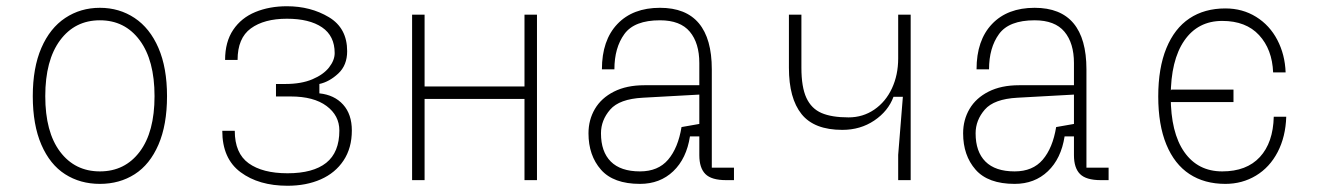

<svg xmlns="http://www.w3.org/2000/svg" viewBox="-20 -577 4240 615"><path d="M300 -512Q220 -512 172.5 -448Q125 -384 125 -269Q125 -154 172.5 -91Q220 -28 300 -28Q380 -28 427.5 -91Q475 -154 475 -269Q475 -384 427.5 -448Q380 -512 300 -512ZM300 -552Q362 -552 411 -519.5Q460 -487 487.5 -423.5Q515 -360 515 -269Q515 -177 487.5 -113.5Q460 -50 411.5 -19Q363 12 300 12Q237 12 188.5 -19Q140 -50 112.5 -113.5Q85 -177 85 -269Q85 -360 112.5 -423.5Q140 -487 189 -519.5Q238 -552 300 -552Z M692 -158H732Q732 -86 776.5 -54Q821 -22 901 -22Q983 -22 1025 -55.5Q1067 -89 1067 -159Q1067 -207 1026 -237.5Q985 -268 911 -268H864V-308H894Q945 -308 980.5 -323Q1016 -338 1034 -361Q1052 -384 1052 -407Q1052 -462 1011.5 -489.5Q971 -517 899 -517Q826 -517 783.5 -486Q741 -455 741 -385H701Q701 -443 727 -481.5Q753 -520 798 -538.5Q843 -557 899 -557Q975 -557 1033.5 -522Q1092 -487 1092 -413Q1092 -368 1063.5 -341.5Q1035 -315 1003 -308V-278Q1051 -273 1079 -242Q1107 -211 1107 -159Q1107 -103 1080.5 -63Q1054 -23 1007.5 -2.5Q961 18 901 18Q809 18 750.5 -25.5Q692 -69 692 -158Z M1340 -260V0H1300V-530H1340V-300H1660V-530H1700V0H1660V-260Z M2331 0H2306Q2259 0 2239.5 -19.5Q2220 -39 2220 -80V-140H2190Q2179 -69 2136.5 -28.5Q2094 12 2030 12Q1945 12 1905 -33.5Q1865 -79 1865 -150Q1865 -193 1885.5 -228Q1906 -263 1946.5 -283.5Q1987 -304 2044 -304H2220V-375Q2220 -439 2189.5 -475.5Q2159 -512 2094 -512Q2012 -512 1980 -468Q1948 -424 1948 -355H1908Q1908 -448 1957.5 -500Q2007 -552 2094 -552Q2177 -552 2218.5 -502.5Q2260 -453 2260 -355V-40H2331ZM2163 -170 2220 -180V-274L2039 -264Q1964 -260 1934.5 -226Q1905 -192 1905 -150Q1905 -91 1936.5 -59.5Q1968 -28 2030 -28Q2088 -28 2120 -65.5Q2152 -103 2163 -170Z M2857 0V-81L2872 -267H2842Q2825 -221 2780.5 -191Q2736 -161 2678 -161Q2588 -161 2547.5 -211.5Q2507 -262 2507 -360V-530H2547V-360Q2547 -298 2563 -263.5Q2579 -229 2611.5 -215Q2644 -201 2698 -201Q2744 -201 2780.5 -226Q2817 -251 2837 -294Q2857 -337 2857 -390V-530H2897V0Z M3531 0H3506Q3459 0 3439.5 -19.5Q3420 -39 3420 -80V-140H3390Q3379 -69 3336.5 -28.5Q3294 12 3230 12Q3145 12 3105 -33.5Q3065 -79 3065 -150Q3065 -193 3085.5 -228Q3106 -263 3146.5 -283.5Q3187 -304 3244 -304H3420V-375Q3420 -439 3389.5 -475.5Q3359 -512 3294 -512Q3212 -512 3180 -468Q3148 -424 3148 -355H3108Q3108 -448 3157.5 -500Q3207 -552 3294 -552Q3377 -552 3418.5 -502.5Q3460 -453 3460 -355V-40H3531ZM3363 -170 3420 -180V-274L3239 -264Q3164 -260 3134.5 -226Q3105 -192 3105 -150Q3105 -91 3136.5 -59.5Q3168 -28 3230 -28Q3288 -28 3320 -65.5Q3352 -103 3363 -170Z M3905 -550Q3960 -550 4003.5 -523Q4047 -496 4071.5 -449Q4096 -402 4098 -345H4058Q4055 -419 4013 -464.5Q3971 -510 3895 -510Q3817 -510 3773.5 -447Q3730 -384 3730 -268Q3730 -152 3773.5 -90Q3817 -28 3895 -28Q3973 -28 4015.5 -74Q4058 -120 4060 -203H4100Q4098 -139 4072.5 -90Q4047 -41 4003 -14.5Q3959 12 3905 12Q3838 12 3790 -19.5Q3742 -51 3716 -114Q3690 -177 3690 -268Q3690 -359 3716 -422.5Q3742 -486 3790 -518Q3838 -550 3905 -550ZM3931 -290V-250H3731L3722 -270L3732 -290Z"/></svg>

Font: Fliege Mono Thin
Style: Regular
Weight: 100
Version: Version 0.020;Glyphs 3.3 (3306)